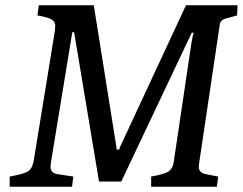

<svg xmlns="http://www.w3.org/2000/svg" viewBox="-20 -713 927 733"><path d="M808 0H557V-39Q608 -48 623.5 -58.5Q639 -69 643 -93L711 -550Q715 -576 720 -588H712L443 -20H358L263 -590H256L176 -102Q173 -86 173 -76Q173 -52 200 -48L260 -39L255 0H17V-39Q73 -49 88.5 -60Q104 -71 109 -101L189 -592Q191 -610 191 -614Q191 -630 177.5 -638.5Q164 -647 123 -654L128 -693H338L422 -167Q425 -149 425 -142H435Q436 -146 437.5 -149.5Q439 -153 440.5 -157Q442 -161 443 -162L690 -693H887L885 -654L841 -642Q821 -636 819 -619L742 -102Q739 -85 739 -76Q739 -53 766 -48L813 -39Z"/></svg>

Font: Poly
Style: Italic
Weight: 400
Italic angle: -10°
Designer: Nicolas Silva
Foundry: Jose Nicolas Silva Schwarzenberg
Version: Version 1.003